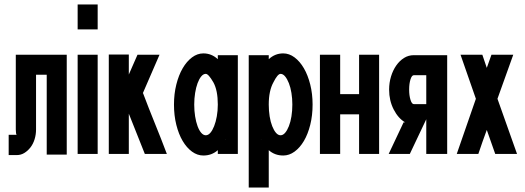

<svg xmlns="http://www.w3.org/2000/svg" viewBox="-20 -694 2362 863"><path d="M280 -448V1H190V-358H142V-112Q142 -89 135.5 -68Q129 -47 117 -31.5Q105 -16 89.5 -6.5Q74 3 56 3H19V-88H55Q53 -89 52 -96Q51 -103 51 -112V-448Z M419 -448V-2H329V-448ZM419 -674V-562H329V-674Z M559 -449V-359Q569 -381 578.5 -403.5Q588 -426 598 -448H697L622 -275H623Q649 -206 676.5 -138.5Q704 -71 730 -2H631L559 -183V-2H469V-449Z M1049 -446V-2H959V-19Q932 5 894 5Q867 5 843 -12.5Q819 -30 801 -60.5Q783 -91 772.5 -133Q762 -175 762 -224Q762 -272 772.5 -314Q783 -356 801 -387Q819 -418 843 -436Q867 -454 894 -454Q931 -454 959 -428V-446ZM993 -68Q993 -67 992 -67H995ZM939 -324Q917 -362 905 -362Q894 -362 884.5 -350.5Q875 -339 868 -320Q861 -301 857 -276Q853 -251 853 -224Q853 -196 857 -171Q861 -146 868 -127Q875 -108 884.5 -97Q894 -86 905 -86Q916 -86 925.5 -97Q935 -108 942.5 -127Q950 -146 954.5 -171Q959 -196 959 -224Q959 -288 939 -324Z M1098 -446H1188V-428Q1216 -454 1253 -454Q1280 -454 1304 -436Q1328 -418 1346 -387Q1364 -356 1374.5 -314Q1385 -272 1385 -224Q1385 -175 1374.5 -133Q1364 -91 1346 -60.5Q1328 -30 1304 -12.5Q1280 5 1253 5Q1215 5 1188 -19V149H1098ZM1152 -67H1154V-68ZM1153 -378V-377ZM1209 -324Q1188 -286 1188 -224Q1188 -196 1192 -171Q1196 -146 1203.5 -127Q1211 -108 1220.5 -97Q1230 -86 1241 -86Q1252 -86 1261.5 -97Q1271 -108 1278.5 -127Q1286 -146 1290 -171Q1294 -196 1294 -224Q1294 -251 1290 -276Q1286 -301 1278.5 -320Q1271 -339 1261.5 -350.5Q1252 -362 1241 -362Q1228 -362 1209 -324Z M1684 -448V-2H1594V-180H1509V-2H1418V-448H1509V-271H1594V-448Z M1794 -144H1801Q1770 -162 1749.5 -202Q1729 -242 1729 -291Q1729 -322 1737.5 -350Q1746 -378 1761 -399.5Q1776 -421 1796 -433.5Q1816 -446 1840 -446H1990V-2H1896V-158L1822 -2H1727ZM1819 -291Q1819 -265 1825 -245.5Q1831 -226 1840 -226H1896V-356H1840Q1831 -356 1825 -337Q1819 -318 1819 -291Z M2287 -448 2216 -250Q2237 -190 2260 -126Q2283 -62 2304 -2H2206L2168 -110Q2158 -83 2148.5 -56Q2139 -29 2130 -2H2033L2119 -250Q2102 -299 2084.5 -349Q2067 -399 2050 -448H2148L2168 -389Q2173 -403 2178.5 -418.5Q2184 -434 2189 -448Z"/></svg>

Font: Fundamental  Brigade Condensed
Style: Regular
Weight: 400
Width: 3
Designer: Peter Wiegel, original typeface by Carl Albert Fahrenwaldt 1901
Foundry: Peter Wiegel
Version: Version 0.000 2012 initial release